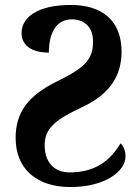

<svg xmlns="http://www.w3.org/2000/svg" viewBox="-20 -744 553 774"><path d="M264 10C403 10 486 -53 486 -114C486 -137 476 -158 466 -166C424 -96 363 -49 261 -49C195 -49 160 -93 160 -160C160 -229 209 -264 307 -310C429 -366 470 -444 470 -536C470 -664 388 -724 266 -724C131 -724 67 -674 67 -611C67 -564 103 -532 177 -532C177 -606 203 -666 270 -666C314 -666 355 -640 355 -577C355 -509 329 -474 212 -417C93 -359 43 -291 43 -188C43 -63 128 10 264 10Z"/></svg>

Font: Noto Serif Condensed
Style: Bold
Weight: 700
Width: 3
Designer: Monotype Design Team
Foundry: Monotype Imaging Inc.
Version: Version 2.015